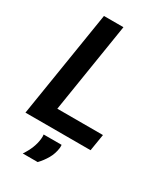

<svg xmlns="http://www.w3.org/2000/svg" viewBox="-221 -792 944 1093"><g transform="rotate(30 251.0 -245.5)"><path d="M15 0 127 -700H255L161 -110H461L443 0ZM167 56H285Q286 66 285 77Q280 116 261 149Q242 182 216 209H118Q161 145 167 85Q169 69 167 56Z"/></g></svg>

Font: Georama SemiBold
Style: Italic
Weight: 600
Italic angle: -9°
Designer: Jean-Baptiste Levee
Foundry: Production Type
Version: Version 1.000